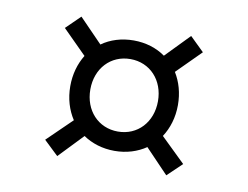

<svg xmlns="http://www.w3.org/2000/svg" viewBox="-54 -592 707 548"><g transform="rotate(10 300.0 -318.0)"><path d="M142 -116 209 -186C234 -169 265 -159 300 -159C335 -159 366 -169 391 -186L458 -116L500 -156L429 -225C446 -251 456 -283 456 -319C456 -354 447 -385 431 -411L500 -480L459 -520L392 -451C367 -469 335 -479 300 -479C265 -479 233 -469 208 -451L141 -520L100 -480L169 -411C153 -385 144 -354 144 -319C144 -283 154 -251 171 -225L100 -156ZM300 -215C243 -215 202 -259 202 -320C202 -381 243 -425 300 -425C357 -425 398 -381 398 -320C398 -259 357 -215 300 -215Z"/></g></svg>

Font: Apfel Grotezk Brukt
Style: Regular
Weight: 300
Designer: Luigi Gorlero
Foundry: © 2023, Luigi Gorlero & Collletttivo
Version: Version 2.000;Glyphs 3.2 (3217)